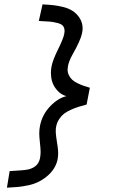

<svg xmlns="http://www.w3.org/2000/svg" viewBox="-20 -745 558 893"><path d="M382.8 -258.8Q359.4 -252.4 344.7 -248Q330.1 -243.7 310.1 -234.6Q290 -225.6 277.8 -216.1Q265.6 -206.5 255.4 -191.2Q245.1 -175.8 241.2 -156.7Q239.3 -147.5 239.3 -135.3Q239.3 -124 241.7 -106Q250.5 -54.2 250.5 -33.2Q250.5 -16.6 248 -4.4Q240.2 35.6 207 67.4Q187 85.9 163.6 98.4Q140.1 110.8 112.1 116.7Q84 122.6 63.7 124.5Q43.5 126.5 12.2 127.9L24.9 50.8Q91.8 47.4 111.8 43Q155.8 32.2 165 -4.9Q165.5 -6.8 166 -8.8Q168.9 -24.4 168.9 -38.6Q168.9 -52.2 165.8 -80.3Q162.6 -108.4 162.6 -124Q162.6 -142.6 166 -159.7Q176.3 -211.9 212.9 -250.2Q249.5 -288.6 289.1 -297.9Q258.8 -305.7 237.8 -335Q216.8 -364.3 216.8 -405.8Q216.8 -420.4 219.7 -436Q225.1 -465.3 249.5 -514.4Q273.9 -563.5 278.8 -586.9Q280.3 -594.2 280.3 -600.1Q280.3 -615.2 272.9 -624.5Q265.6 -633.8 245.8 -638.4Q226.1 -643.1 213.6 -644.3Q201.2 -645.5 168.9 -647Q163.6 -647.5 160.6 -647.5L177.7 -724.6Q208 -723.1 228 -720.9Q248 -718.8 273.4 -712.6Q298.8 -706.5 317.6 -694.3Q336.4 -682.1 349.1 -663.1Q364.3 -640.6 364.3 -613.3Q364.3 -603.5 361.8 -591.3Q355.5 -558.1 316.4 -489.7Q300.8 -461.4 296.4 -439Q294.4 -426.3 294.4 -421.9Q294.4 -406.7 300.8 -394.5Q307.1 -382.3 315.9 -374Q324.7 -365.7 340.1 -358.2Q355.5 -350.6 367.4 -346.7Q379.4 -342.8 397.9 -336.9Z"/></svg>

Font: Fantasque Sans Mono
Style: Italic
Weight: 400
Italic angle: -11°
Monospace: yes
Designer: Jany Belluz
Version: Version 1.8.0 ; ttfautohint (v1.8.2)